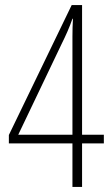

<svg xmlns="http://www.w3.org/2000/svg" viewBox="-20 -738 441 758"><path d="M390 -172H304V0H266V-172H15V-205L263 -718H304V-206H390ZM266 -593Q266 -631 268 -664H266Q257 -638 246 -613Q235 -588 224 -566L52 -206H266Z"/></svg>

Font: Noto Sans Myanmar UI ExtraCondensed ExtraLight
Style: Regular
Weight: 200
Width: 2
Designer: Monotype Design Team
Foundry: Monotype Imaging Inc.
Version: Version 2.103; ttfautohint (v1.8.4.7-5d5b)